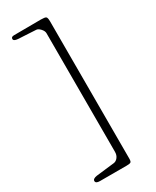

<svg xmlns="http://www.w3.org/2000/svg" viewBox="-228 -762 829 1022"><g transform="rotate(-30 186.5 -251.0)"><path d="M219 -702Q244 -702 250.5 -697Q257 -692 257 -668V175Q257 192 251 196Q245 200 226 200H62Q36 200 36 185Q36 171 62 167L174 154Q188 152 198.5 138.5Q209 125 209 105V-624Q209 -638 195.5 -652.5Q182 -667 170 -667L62 -673Q36 -675 36 -688Q36 -701 54 -701Z"/></g></svg>

Font: EB Garamond SC 12
Style: Regular
Weight: 400
Version: Version 0.016 ; ttfautohint (v0.97) -l 8 -r 50 -G 200 -x 0 -